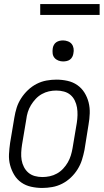

<svg xmlns="http://www.w3.org/2000/svg" viewBox="-20 -922 515 950"><path d="M189 8Q161 8 134 2Q107 -4 85.5 -19Q64 -34 50.5 -56.5Q37 -79 30 -105Q23 -131 24.5 -159Q26 -187 30 -215L51 -340Q55 -365 62.5 -389Q70 -413 84.5 -435.5Q99 -458 118.5 -476.5Q138 -495 161.5 -507Q185 -519 210 -523.5Q235 -528 259 -528Q287 -528 314 -522Q341 -516 362.5 -501Q384 -486 398 -463.5Q412 -441 418.5 -415Q425 -389 424 -361Q423 -333 418 -305L398 -180Q393 -155 385.5 -131Q378 -107 364 -84.5Q350 -62 330.5 -43.5Q311 -25 287.5 -13Q264 -1 238.5 3.5Q213 8 189 8ZM190 -46Q208 -46 226.5 -50Q245 -54 262 -63.5Q279 -73 292.5 -87.5Q306 -102 315.5 -118.5Q325 -135 330.5 -153Q336 -171 339 -189L360 -314Q363 -333 363.5 -352.5Q364 -372 361 -390Q358 -408 350 -424.5Q342 -441 328.5 -452.5Q315 -464 296.5 -469Q278 -474 258 -474Q240 -474 222 -470Q204 -466 187 -456.5Q170 -447 156.5 -432.5Q143 -418 133 -401.5Q123 -385 117.5 -367Q112 -349 110 -331L89 -206Q86 -187 85 -167.5Q84 -148 87 -130Q90 -112 98.5 -95.5Q107 -79 120.5 -67.5Q134 -56 152 -51Q170 -46 190 -46ZM292 -618Q280 -618 268.5 -622.5Q257 -627 249.5 -636Q242 -645 240.5 -657.5Q239 -670 241 -683Q242 -691 246.5 -699.5Q251 -708 258.5 -713Q266 -718 274.5 -720Q283 -722 292 -722Q304 -722 316 -717.5Q328 -713 335 -704Q342 -695 344 -682.5Q346 -670 343 -657Q342 -649 337.5 -640.5Q333 -632 326 -627Q319 -622 310 -620Q301 -618 292 -618ZM179 -848V-902H473V-848Z"/></svg>

Font: Iosevka QP Light
Style: Italic
Weight: 300
Italic angle: -9°
Designer: Belleve Invis
Foundry: Belleve Invis
Version: Version 20.0.0; ttfautohint (v1.8.4)